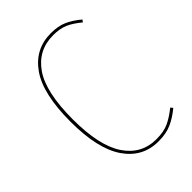

<svg xmlns="http://www.w3.org/2000/svg" viewBox="-208 -781 880 880"><g transform="rotate(-45 232.0 -341.0)"><path d="M436 -633 428 -622Q393 -651 363.5 -664Q334 -677 290 -677Q192 -677 136.5 -596.5Q81 -516 81 -340Q81 -170 136 -87.5Q191 -5 288 -5Q336 -5 367.5 -19.5Q399 -34 435 -63L444 -52Q409 -23 373.5 -7Q338 9 288 9Q185 9 125.5 -78Q66 -165 66 -340Q66 -520 126 -605.5Q186 -691 289 -691Q336 -691 368.5 -676.5Q401 -662 436 -633Z"/></g></svg>

Font: Fira Sans Compressed Hair
Style: Regular
Weight: 100
Width: 1
Designer: bBox Type GmbH & Carrois Corporate GbR & Edenspiekermann AG
Foundry: bBox Type GmbH & Carrois Corporate GbR & Edenspiekermann AG
Version: Version 4.301